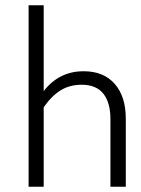

<svg xmlns="http://www.w3.org/2000/svg" viewBox="-20 -705 532 725"><path d="M455 -257V0H397V-255Q397 -318 370 -351.5Q343 -385 289 -385Q243 -385 209 -364Q175 -343 145 -300V0H88V-685H145V-361Q203 -436 296 -436Q371 -436 413 -388.5Q455 -341 455 -257Z"/></svg>

Font: Fira Sans Extra Condensed Light
Style: Regular
Weight: 300
Width: 1
Designer: Carrois Corporate & Edenspiekermann AG
Foundry: Carrois Corporate GbR & Edenspiekermann AG
Version: Version 4.203